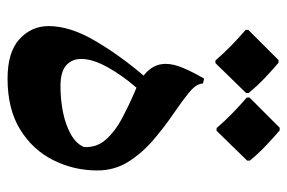

<svg xmlns="http://www.w3.org/2000/svg" viewBox="-146 -608 760 508"><g transform="rotate(90 234.0 -354.0)"><path d="M188 6Q118 6 83.5 -25.5Q49 -57 49 -103Q49 -158 86.5 -223Q124 -288 180 -354Q149 -378 149 -412Q149 -433 159.5 -458Q170 -483 188 -514L201 -511Q201 -494 224 -475Q247 -456 281.5 -432.5Q316 -409 350.5 -379.5Q385 -350 408 -313.5Q431 -277 431 -231Q431 -170 404 -115.5Q377 -61 323 -27.5Q269 6 188 6ZM136 -189Q136 -164 153 -149Q170 -134 208 -134Q243 -134 276 -140.5Q309 -147 334.5 -161Q360 -175 369 -196Q371 -230 349 -254.5Q327 -279 293 -297Q259 -315 224 -330Q217 -333 212 -335Q179 -297 157.5 -258Q136 -219 136 -189ZM319 -547Q300 -569 280 -588.5Q260 -608 238 -627V-634L318 -714H325Q346 -696 366 -677Q386 -658 405 -635V-628L326 -547ZM140 -544Q121 -566 101 -585.5Q81 -605 59 -624V-631L139 -711H146Q167 -693 187 -674Q207 -655 226 -632V-625L147 -544Z"/></g></svg>

Font: Bona Nova SC
Style: Bold
Weight: 700
Designer: Mateusz Machalski
Foundry: Capitalics
Version: Version 4.001; ttfautohint (v1.8.4.7-5d5b)